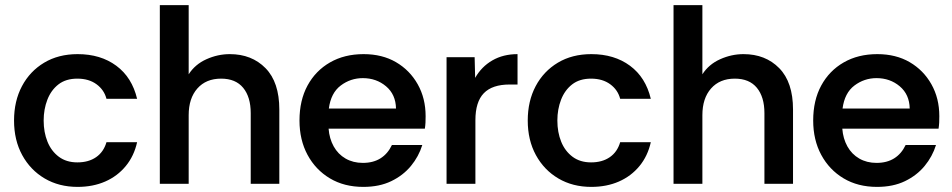

<svg xmlns="http://www.w3.org/2000/svg" viewBox="-20 -720 3728 752"><path d="M284 12Q211 12 155 -21Q99 -54 67 -112.5Q35 -171 35 -248Q35 -324 66 -382.5Q97 -441 153 -474.5Q209 -508 284 -508Q374 -508 435.5 -462.5Q497 -417 517 -333H397Q388 -368 358 -390Q328 -412 283 -412Q238 -412 209 -389.5Q180 -367 165.5 -329.5Q151 -292 151 -248Q151 -202 166 -165Q181 -128 210.5 -106Q240 -84 283 -84Q327 -84 356.5 -104.5Q386 -125 397 -163H517Q505 -109 472.5 -69.5Q440 -30 392 -9Q344 12 284 12Z M606 0V-700H719V-429Q744 -468 788.5 -488Q833 -508 880 -508Q966 -508 1020 -453Q1074 -398 1074 -291V0H962V-277Q962 -340 932.5 -376Q903 -412 846 -412Q787 -412 753 -373.5Q719 -335 719 -269V0Z M1403 12Q1328 12 1272 -21.5Q1216 -55 1184.5 -113.5Q1153 -172 1153 -248Q1153 -327 1184.5 -385Q1216 -443 1272.5 -475.5Q1329 -508 1404 -508Q1477 -508 1531 -476.5Q1585 -445 1616 -390Q1647 -335 1647 -265Q1647 -251 1646.5 -240Q1646 -229 1644 -216H1267Q1270 -177 1287 -146.5Q1304 -116 1333.5 -99Q1363 -82 1401 -82Q1442 -82 1470.5 -100Q1499 -118 1515 -152H1634Q1620 -107 1589.5 -70Q1559 -33 1512.5 -10.5Q1466 12 1403 12ZM1268 -295H1531Q1530 -350 1492 -382Q1454 -414 1401 -414Q1353 -414 1314.5 -385Q1276 -356 1268 -295Z M1729 0V-496H1839L1841 -415Q1866 -459 1908.5 -483.5Q1951 -508 2007 -508V-389H1976Q1908 -389 1875 -355Q1842 -321 1842 -249V0Z M2296 12Q2223 12 2167 -21Q2111 -54 2079 -112.5Q2047 -171 2047 -248Q2047 -324 2078 -382.5Q2109 -441 2165 -474.5Q2221 -508 2296 -508Q2386 -508 2447.5 -462.5Q2509 -417 2529 -333H2409Q2400 -368 2370 -390Q2340 -412 2295 -412Q2250 -412 2221 -389.5Q2192 -367 2177.5 -329.5Q2163 -292 2163 -248Q2163 -202 2178 -165Q2193 -128 2222.5 -106Q2252 -84 2295 -84Q2339 -84 2368.5 -104.5Q2398 -125 2409 -163H2529Q2517 -109 2484.5 -69.5Q2452 -30 2404 -9Q2356 12 2296 12Z M2618 0V-700H2731V-429Q2756 -468 2800.5 -488Q2845 -508 2892 -508Q2978 -508 3032 -453Q3086 -398 3086 -291V0H2974V-277Q2974 -340 2944.5 -376Q2915 -412 2858 -412Q2799 -412 2765 -373.5Q2731 -335 2731 -269V0Z M3415 12Q3340 12 3284 -21.5Q3228 -55 3196.5 -113.5Q3165 -172 3165 -248Q3165 -327 3196.5 -385Q3228 -443 3284.5 -475.5Q3341 -508 3416 -508Q3489 -508 3543 -476.5Q3597 -445 3628 -390Q3659 -335 3659 -265Q3659 -251 3658.5 -240Q3658 -229 3656 -216H3279Q3282 -177 3299 -146.5Q3316 -116 3345.5 -99Q3375 -82 3413 -82Q3454 -82 3482.5 -100Q3511 -118 3527 -152H3646Q3632 -107 3601.5 -70Q3571 -33 3524.5 -10.5Q3478 12 3415 12ZM3280 -295H3543Q3542 -350 3504 -382Q3466 -414 3413 -414Q3365 -414 3326.5 -385Q3288 -356 3280 -295Z"/></svg>

Font: Rethink Sans SemiBold
Style: Regular
Weight: 600
Designer: The Rethink Sans project authors (Hans Thiessen). DM Sans designed by Colophon Foundry.
Foundry: Rethink Communications LLC
Version: Version 1.001